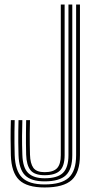

<svg xmlns="http://www.w3.org/2000/svg" viewBox="-20 -820 428 847"><path d="M176.7 7Q98.9 7 64.5 -26.1Q30.1 -59.3 27.9 -135.6Q27 -172.5 26.8 -208Q26.6 -243.6 27.9 -289.9H44.8Q44.1 -262.8 43.8 -238.1Q43.4 -213.4 43.8 -188.6Q44.1 -163.8 44.8 -136Q47 -66.7 77.6 -36.6Q108.1 -6.4 176.7 -6.4Q251.3 -6.4 283.5 -36.4Q315.8 -66.4 315.8 -135.6V-800H332.7V-135.6Q332.7 -59.3 296.5 -26.1Q260.3 7 176.7 7ZM176.7 -19.9Q117.1 -19.9 90.3 -47Q63.6 -74 61.7 -136.4Q60.8 -166.1 60.6 -191.5Q60.3 -217 60.7 -240.9Q61 -264.8 61.7 -289.9H78.6Q77.6 -256.8 77.3 -219.9Q77 -182.9 78.6 -137.4Q80.5 -79.7 104.5 -56.7Q128.4 -33.6 176.7 -33.6Q233.2 -33.6 257.6 -57.2Q282 -80.8 282 -135.6V-800H298.9V-135.6Q298.9 -73.6 270.6 -46.8Q242.2 -19.9 176.7 -19.9ZM176.7 -47.1Q132.3 -47.1 114.6 -69.3Q96.8 -91.5 95.4 -137.8Q94.7 -164.6 94.5 -188.1Q94.3 -211.5 94.6 -236Q94.9 -260.5 95.4 -289.9H112.3Q111.4 -257.2 111.2 -230.8Q111 -204.5 111.4 -181.9Q111.9 -159.4 112.3 -137.8Q113.4 -98.9 127.1 -79.7Q140.9 -60.5 176.7 -60.5Q215.1 -60.5 231.7 -78Q248.2 -95.5 248.2 -135.6V-800H265.1V-135.6Q265.1 -88.1 244.6 -67.6Q224.1 -47.1 176.7 -47.1Z"/></svg>

Font: Big Shoulders Inline Text SC Thin
Style: Regular
Weight: 100
Designer: Patric King
Foundry: XO Type Co
Version: Version 2.002